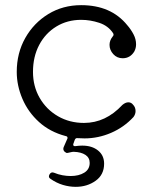

<svg xmlns="http://www.w3.org/2000/svg" viewBox="-20 -526 590 745"><path d="M176 168Q166 162 172 151Q178 140 189 144Q206 151 222.5 154Q239 157 254 157Q286 157 307 144Q328 131 328 106Q328 86 311.5 75Q295 64 266 63Q263 63 260 63.5Q257 64 253 65Q248 66 244 67Q240 68 237 67Q222 59 227 45L241 13Q242 12 242 9Q242 3 235 2Q174 -14 131.5 -52.5Q89 -91 67 -142.5Q45 -194 45 -247Q45 -320 78 -378.5Q111 -437 167.5 -471.5Q224 -506 295 -506Q411 -506 474 -428Q488 -412 498 -393Q508 -374 508 -354Q508 -339 501 -326Q485 -300 456 -300Q434 -300 419.5 -316Q405 -332 405 -352Q405 -369 417 -384Q423 -390 419 -397Q400 -426 365 -437.5Q330 -449 295 -449Q241 -449 198.5 -423Q156 -397 132 -351.5Q108 -306 108 -247Q108 -191 134 -146Q160 -101 205 -75Q250 -49 306 -49Q390 -49 455 -119Q467 -129 478 -129Q489 -129 496 -120Q506 -110 506 -95Q506 -83 498 -72Q461 -32 411 -10.5Q361 11 308 11Q301 11 294 10.5Q287 10 280 10H278Q273 10 270 17L265 31Q265 32 264.5 32.5Q264 33 264 35Q264 42 273 41Q280 40 286.5 39.5Q293 39 299 39Q337 39 360.5 58Q384 77 384 109Q384 152 351 175.5Q318 199 274 199Q249 199 224 191.5Q199 184 176 168Z"/></svg>

Font: Kiwi Maru Light
Style: Regular
Weight: 300
Designer: Hiroki-Chan
Version: Version 1.100